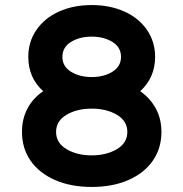

<svg xmlns="http://www.w3.org/2000/svg" viewBox="-20 -730 726 760"><path d="M92 -505Q92 -565 124.5 -612Q157 -659 214 -684.5Q271 -710 343 -710Q415 -710 472 -684.5Q529 -659 561.5 -612Q594 -565 594 -505Q594 -423 535 -369Q575 -341 597 -300Q619 -259 619 -208Q619 -143 585 -94Q551 -45 488.5 -17.5Q426 10 343 10Q260 10 197.5 -17.5Q135 -45 101 -94Q67 -143 67 -208Q67 -259 88.5 -300Q110 -341 151 -369Q92 -422 92 -505ZM459 -505Q459 -543 425 -564Q391 -585 343 -585Q295 -585 261 -564Q227 -543 227 -505Q227 -467 261 -446Q295 -425 343 -425Q391 -425 425 -446Q459 -467 459 -505ZM484 -208Q484 -251 443 -275.5Q402 -300 343 -300Q284 -300 243 -275.5Q202 -251 202 -208Q202 -164 243.5 -139.5Q285 -115 343 -115Q401 -115 442.5 -139.5Q484 -164 484 -208Z"/></svg>

Font: Hezaedrus Medium
Style: Regular
Weight: 500
Designer: Hubert & Fischer
Foundry: Hubert & Fischer
Version: Version 1.10;September 3, 2019;FontCreator 11.5.0.2425 64-bi